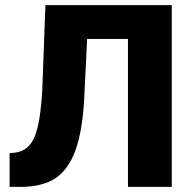

<svg xmlns="http://www.w3.org/2000/svg" viewBox="-20 -731 745 751"><path d="M651.9 -710.9V0H480.5V-578.6H320.8L309.1 -339.8Q301.8 -216.3 274.9 -142.6Q248 -68.8 198.5 -34.9Q148.9 -1 63.5 0H17.6V-131.8L41.5 -134.3Q92.8 -141.6 115.7 -197Q138.7 -252.4 145.5 -383.8L157.7 -710.9Z"/></svg>

Font: Roboto Black
Style: Regular
Weight: 900
Designer: Google
Version: Version 2.134; 2016